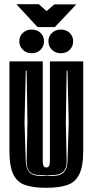

<svg xmlns="http://www.w3.org/2000/svg" viewBox="-20 -884 442 916"><path d="M201 12Q142 12 102.5 -0.5Q63 -13 44 -51Q25 -89 25 -163V-591H184V-115Q184 -98 188.5 -91.5Q193 -85 201 -85Q209 -85 213.5 -91.5Q218 -98 218 -115V-591H377V-164Q377 -90 358 -52Q339 -14 300 -1Q261 12 201 12ZM169 -45H196Q202 -45 205 -46Q207 -45 212 -45H236Q300 -45 302 -114L308 -300L302 -547H298L294 -301L298 -114Q299 -51 236 -49H222Q218 -48 212 -48H196L184 -49H169Q105 -49 107 -114L111 -301L107 -547H103L97 -300L103 -114Q105 -45 169 -45ZM270 -630Q245 -630 228 -646.5Q211 -663 211 -687Q211 -711 228 -727Q245 -743 270 -743Q296 -743 312.5 -727Q329 -711 329 -687Q329 -663 312.5 -646.5Q296 -630 270 -630ZM131 -630Q106 -630 89 -646.5Q72 -663 72 -687Q72 -711 89 -727Q106 -743 131 -743Q157 -743 173.5 -727Q190 -711 190 -687Q190 -663 173.5 -646.5Q157 -630 131 -630ZM159 -755 58 -864H165L202 -831L239 -863H344L242 -755Z"/></svg>

Font: Alumni Sans Inline One
Style: Regular
Weight: 400
Designer: Robert E. Leuschke
Foundry: Robert E. Leuschke
Version: Version 1.100; ttfautohint (v1.8.3)